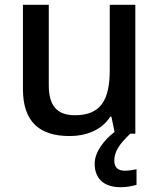

<svg xmlns="http://www.w3.org/2000/svg" viewBox="-20 -559 667 803"><path d="M485 224C513 224 532 219 551 214V149C540 151 522 155 501 155C474 155 458 141 458 113C458 74 480 43 525 0H546V-539H439V-267C439 -144 404 -77 293 -77C218 -77 184 -118 184 -202V-539H76V-186C76 -49 146 10 271 10C340 10 406 -15 441 -71H446L459 -7C415 27 376 76 376 126C376 187 413 224 485 224Z"/></svg>

Font: Noto Sans Canadian Aboriginal Medium
Style: Regular
Weight: 500
Designer: Monotype Design Team, Typotheque's Kevin King
Foundry: Monotype Imaging Inc.
Version: Version 2.004